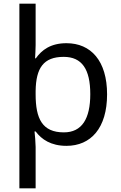

<svg xmlns="http://www.w3.org/2000/svg" viewBox="-20 -780 655 1040"><path d="M560 -269C560 -451 472 -546 340 -546C254 -546 206 -509 174 -464H170C171 -481 173 -517 173 -536V-760H85V240H173V16C173 -5 169 -53 167 -68H173C205 -25 256 10 340 10C472 10 560 -86 560 -269ZM469 -270C469 -137 424 -63 326 -63C209 -63 173 -137 173 -269V-288C175 -411 215 -472 325 -472C424 -472 469 -405 469 -270Z"/></svg>

Font: Noto Sans Kayah Li
Style: Regular
Weight: 400
Designer: Monotype Design Team, Sérgio Martins
Foundry: Monotype Imaging Inc.
Version: Version 2.002